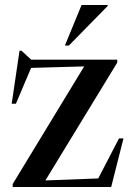

<svg xmlns="http://www.w3.org/2000/svg" viewBox="-20 -752 529 772"><path d="M31 0V-12L318.5 -485L105 -479L44 -335H27L58.5 -548H66.5L105.5 -512H451.5V-500.5L162.5 -26.5L375 -34.5L458.5 -195.5H476.5L427 0ZM241 -569 308 -732H413V-728L257 -569Z"/></svg>

Font: Newsreader Display Medium
Style: Regular
Weight: 500
Designer: Hugues Gentile
Foundry: Production Type
Version: Version 1.001